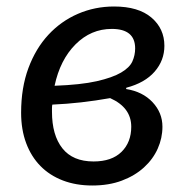

<svg xmlns="http://www.w3.org/2000/svg" viewBox="-20 -559 571 591"><path d="M368 -285Q419 -277 449.5 -244.5Q480 -212 480 -169Q480 -134 465.5 -101.5Q451 -69 423 -43.5Q395 -18 355 -3Q315 12 264 12Q214 12 173.5 -3.5Q133 -19 104.5 -48Q76 -77 60.5 -118.5Q45 -160 45 -212Q45 -289 67.5 -349.5Q90 -410 129 -452Q168 -494 220 -516.5Q272 -539 331 -539Q406 -539 446 -505Q486 -471 486 -418Q486 -373 456 -338.5Q426 -304 369 -289ZM384 -169Q384 -228 319 -257Q274 -249 230 -244Q186 -239 141 -237Q140 -232 140 -226V-215Q140 -143 172 -102.5Q204 -62 268 -62Q324 -62 354 -91.5Q384 -121 384 -169ZM324 -470Q260 -470 212.5 -422.5Q165 -375 148 -295Q229 -298 277.5 -309Q326 -320 352.5 -335.5Q379 -351 387.5 -370Q396 -389 396 -410Q396 -470 324 -470Z"/></svg>

Font: Yekcdsyqcyvpieeyorgstswgcgt
Style: Regular
Weight: 400
Italic angle: -8°
Designer: Carrois Corporate & Edenspiekermann
Foundry: Carrois Corporate GbR & Edenspiekermann AG
Version: Version 2.001